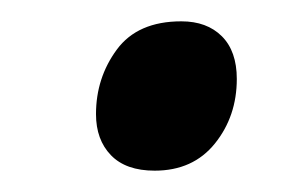

<svg xmlns="http://www.w3.org/2000/svg" viewBox="-20 -442 286 180"><path d="M125 -282Q98 -282 84 -296.5Q70 -311 70 -335Q70 -369 89.5 -395.5Q109 -422 150 -422Q174 -422 188 -408Q202 -394 202 -368Q202 -333 181.5 -307.5Q161 -282 125 -282Z"/></svg>

Font: Noto Sans SemiCondensed Medium
Style: Italic
Weight: 500
Width: 4
Italic angle: -12°
Designer: Monotype Design Team
Foundry: Monotype Imaging Inc.
Version: Version 2.013; ttfautohint (v1.8.4.7-5d5b)